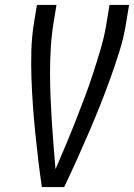

<svg xmlns="http://www.w3.org/2000/svg" viewBox="-20 -755 541 775"><path d="M149 0Q141 -54 134.5 -108.5Q128 -163 122.5 -217.5Q117 -272 113 -327Q109 -382 107 -437.5Q105 -493 106.5 -549Q108 -605 117 -662L129 -735H208L196 -662Q188 -612 185 -562Q182 -512 182 -462.5Q182 -413 184 -364Q186 -315 189 -266.5Q192 -218 196 -169.5Q200 -121 204 -72Q225 -121 245.5 -169.5Q266 -218 285 -266.5Q304 -315 322.5 -364Q341 -413 357 -462.5Q373 -512 387.5 -561.5Q402 -611 410 -662L422 -735H501L489 -662Q480 -605 462.5 -549Q445 -493 425 -437.5Q405 -382 383 -327Q361 -272 337.5 -217.5Q314 -163 289.5 -108.5Q265 -54 239 0Z"/></svg>

Font: Iosevka Curly
Style: Italic
Weight: 400
Italic angle: -9°
Monospace: yes
Designer: Belleve Invis
Foundry: Belleve Invis
Version: Version 22.1.2; ttfautohint (v1.8.4)